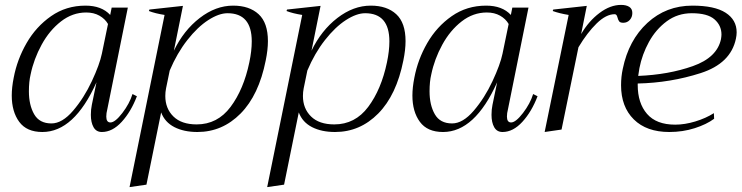

<svg xmlns="http://www.w3.org/2000/svg" viewBox="-20 -529 3028 784"><path d="M28 -139Q28 -172 36 -212Q50 -286 88.5 -353Q127 -420 188.5 -463Q250 -506 329 -506Q395 -506 430 -468L436 -498H502L418 -82Q414 -67 414 -53Q414 -29 431 -29Q450 -29 479.5 -67.5Q509 -106 521 -145L539 -136Q515 -73 477 -31.5Q439 10 396 10Q373 10 362 -9.5Q351 -29 351 -60Q351 -82 355 -101L374 -193Q283 10 153 10Q89 10 58.5 -31.5Q28 -73 28 -139ZM396 -310 421 -431Q409 -452 386 -465Q363 -478 332 -478Q276 -478 229 -441.5Q182 -405 150 -346.5Q118 -288 105 -225Q98 -196 98 -156Q98 -100 119.5 -62.5Q141 -25 190 -25Q234 -25 278.5 -77Q323 -129 355 -197.5Q387 -266 396 -310Z M652 -468Q614 -474 588 -484L590 -490L727 -505L690 -322Q730 -405 795.5 -455.5Q861 -506 932 -506Q998 -506 1036 -471Q1074 -436 1074 -361Q1074 -326 1065 -282Q1037 -141 962.5 -65.5Q888 10 786 10Q731 10 692 -10Q653 -30 638 -70L578 225L509 235ZM998 -274Q1008 -321 1008 -360Q1008 -475 909 -475Q874 -475 830.5 -447Q787 -419 745 -365.5Q703 -312 673 -241L658 -168Q655 -153 655 -137Q655 -86 688 -53.5Q721 -21 783 -21Q868 -21 921.5 -92.5Q975 -164 998 -274Z M1214 -468Q1176 -474 1150 -484L1152 -490L1289 -505L1252 -322Q1292 -405 1357.5 -455.5Q1423 -506 1494 -506Q1560 -506 1598 -471Q1636 -436 1636 -361Q1636 -326 1627 -282Q1599 -141 1524.5 -65.5Q1450 10 1348 10Q1293 10 1254 -10Q1215 -30 1200 -70L1140 225L1071 235ZM1560 -274Q1570 -321 1570 -360Q1570 -475 1471 -475Q1436 -475 1392.5 -447Q1349 -419 1307 -365.5Q1265 -312 1235 -241L1220 -168Q1217 -153 1217 -137Q1217 -86 1250 -53.5Q1283 -21 1345 -21Q1430 -21 1483.5 -92.5Q1537 -164 1560 -274Z M1664 -139Q1664 -172 1672 -212Q1686 -286 1724.5 -353Q1763 -420 1824.5 -463Q1886 -506 1965 -506Q2031 -506 2066 -468L2072 -498H2138L2054 -82Q2050 -67 2050 -53Q2050 -29 2067 -29Q2086 -29 2115.5 -67.5Q2145 -106 2157 -145L2175 -136Q2151 -73 2113 -31.5Q2075 10 2032 10Q2009 10 1998 -9.5Q1987 -29 1987 -60Q1987 -82 1991 -101L2010 -193Q1919 10 1789 10Q1725 10 1694.5 -31.5Q1664 -73 1664 -139ZM2032 -310 2057 -431Q2045 -452 2022 -465Q1999 -478 1968 -478Q1912 -478 1865 -441.5Q1818 -405 1786 -346.5Q1754 -288 1741 -225Q1734 -196 1734 -156Q1734 -100 1755.5 -62.5Q1777 -25 1826 -25Q1870 -25 1914.5 -77Q1959 -129 1991 -197.5Q2023 -266 2032 -310Z M2562 -476Q2562 -459 2551.5 -447.5Q2541 -436 2525 -436Q2513 -436 2508.5 -441.5Q2504 -447 2501 -459Q2498 -471 2490 -471Q2455 -471 2416.5 -433.5Q2378 -396 2342 -336L2273 0L2204 10L2302 -468Q2265 -474 2237 -484L2239 -490L2376 -505L2353 -390Q2384 -443 2428 -476Q2472 -509 2516 -509Q2537 -509 2549.5 -501Q2562 -493 2562 -476Z M2988 -397Q2988 -385 2985 -371Q2964 -270 2841 -230.5Q2718 -191 2584 -188V-182Q2584 -108 2622 -64Q2660 -20 2737 -20Q2776 -20 2819 -33Q2862 -46 2895 -67L2896 -44Q2865 -21 2816.5 -5.5Q2768 10 2713 10Q2620 10 2568 -41.5Q2516 -93 2516 -181Q2516 -216 2523 -248Q2547 -365 2623.5 -435.5Q2700 -506 2807 -506Q2898 -506 2943 -477Q2988 -448 2988 -397ZM2926 -388Q2926 -425 2897.5 -450Q2869 -475 2805 -475Q2747 -475 2702.5 -442Q2658 -409 2630 -358Q2602 -307 2591 -251Q2587 -229 2586 -219Q2710 -224 2809 -259Q2908 -294 2924 -369Q2926 -381 2926 -388Z"/></svg>

Font: Trirong Light
Style: Italic
Weight: 300
Italic angle: -12°
Designer: Katatrad Team
Foundry: CadsonDemak
Version: Version 1.001